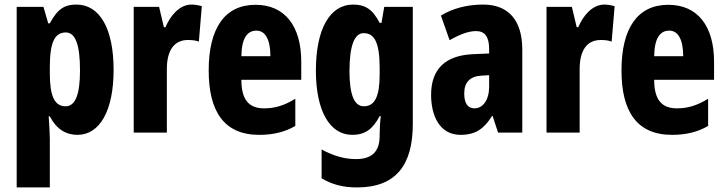

<svg xmlns="http://www.w3.org/2000/svg" viewBox="-20 -580 3174 840"><path d="M314 -560C266 -560 233 -544 198 -478H191L170 -550H53V240H198V28C198 7 196 -26 193 -71H198C227 -15 268 10 319 10C417 10 477 -97 477 -274C477 -454 417 -560 314 -560ZM268 -438C310 -438 330 -384 330 -272C330 -167 310 -115 267 -115C219 -115 198 -159 198 -258V-287C198 -394 219 -438 268 -438Z M818 -560C764 -560 724 -509 704 -461H697L676 -550H565V0H710V-278C710 -357 740 -405 802 -405C822 -405 837 -403 850 -398L863 -553C844 -558 831 -560 818 -560Z M1098 -559C963 -559 893 -456 893 -272C893 -94 959 10 1114 10C1174 10 1226 -2 1272 -29V-148C1223 -118 1183 -106 1135 -106C1068 -106 1036 -145 1036 -231H1298V-310C1298 -466 1226 -559 1098 -559ZM1102 -446C1140 -446 1163 -408 1163 -334H1036C1037 -415 1063 -446 1102 -446Z M1525 -560C1423 -560 1362 -453 1362 -271C1362 -96 1422 10 1521 10C1577 10 1611 -15 1641 -72H1646C1643 -49 1641 -16 1641 6V14C1641 89 1601 116 1538 116C1490 116 1443 104 1387 74V200C1432 227 1480 240 1542 240C1713 240 1786 141 1786 -37V-550H1661L1649 -480H1641C1610 -540 1577 -560 1525 -560ZM1571 -435C1620 -435 1641 -390 1641 -282V-254C1641 -159 1620 -115 1572 -115C1530 -115 1509 -165 1509 -269C1509 -381 1531 -435 1571 -435Z M2094 -560C2023 -560 1960 -543 1909 -512L1947 -404C1994 -431 2031 -444 2063 -444C2102 -444 2120 -418 2120 -365V-346L2050 -343C1931 -338 1866 -280 1866 -165C1866 -76 1902 10 1995 10C2061 10 2098 -17 2133 -73H2135L2159 0H2265V-363C2265 -494 2202 -560 2094 -560ZM2086 -249 2120 -251V-201C2120 -143 2093 -106 2056 -106C2027 -106 2011 -127 2011 -171C2011 -220 2036 -246 2086 -249Z M2624 -560C2570 -560 2530 -509 2510 -461H2503L2482 -550H2371V0H2516V-278C2516 -357 2546 -405 2608 -405C2628 -405 2643 -403 2656 -398L2669 -553C2650 -558 2637 -560 2624 -560Z M2904 -559C2769 -559 2699 -456 2699 -272C2699 -94 2765 10 2920 10C2980 10 3032 -2 3078 -29V-148C3029 -118 2989 -106 2941 -106C2874 -106 2842 -145 2842 -231H3104V-310C3104 -466 3032 -559 2904 -559ZM2908 -446C2946 -446 2969 -408 2969 -334H2842C2843 -415 2869 -446 2908 -446Z"/></svg>

Font: Noto Sans Georgian ExtraCondensed ExtraBold
Style: Regular
Weight: 800
Width: 2
Designer: Monotype Design Team, Akaki Razmadze
Foundry: Google LLC
Version: Version 2.005